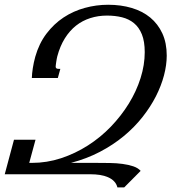

<svg xmlns="http://www.w3.org/2000/svg" viewBox="-76 -747 836 823"><path d="M75.2 -503.9Q91.3 -560.5 123 -602.5Q154.8 -644.5 196.5 -672.1Q238.3 -699.7 287.4 -713.1Q336.4 -726.6 387.7 -726.6Q442.4 -726.6 488.5 -712.9Q534.7 -699.2 567.9 -671.9Q601.1 -644.5 619.9 -603.8Q638.7 -563 638.7 -508.8Q638.7 -468.8 627 -424.1Q615.2 -379.4 592.3 -334.2Q569.3 -289.1 534.9 -245.4Q500.5 -201.7 454.8 -163.8Q409.2 -126 352.3 -96.2Q295.4 -66.4 228 -48.8H338.4Q366.2 -48.8 395 -48.3Q423.8 -47.9 449.2 -44.4Q474.6 -41 495.1 -34.2Q515.6 -27.3 526.9 -14.6L456.5 56.2H427.2Q423.3 40.5 412.6 29.8Q401.9 19 386.7 12.5Q371.6 5.9 352.5 2.9Q333.5 0 313 0H-55.7L-16.1 -147.9H76.2L49.3 -48.8H60.5Q125 -48.8 185.8 -68.8Q246.6 -88.9 300.5 -123.3Q354.5 -157.7 399.2 -204.1Q443.8 -250.5 476.3 -303.2Q508.8 -356 526.6 -412.4Q544.4 -468.8 544.4 -523.4Q544.4 -569.3 532.2 -599.6Q520 -629.9 498.3 -647.7Q476.6 -665.5 447 -672.9Q417.5 -680.2 382.8 -680.2Q344.7 -680.2 311 -669.4Q277.3 -658.7 250 -637.2Q222.7 -615.7 201.9 -582.5Q181.2 -549.3 169.4 -504.9Q168.5 -501 167.2 -494.6Q166 -488.3 165 -481.4Q164.1 -474.6 163.3 -469Q162.6 -463.4 162.6 -461.4Q162.6 -456.1 166 -453.9Q169.4 -451.7 177.7 -451.7H182.6L171.9 -412.6H60.5Q61 -431.6 64.7 -455.3Q68.4 -479 75.2 -503.9Z"/></svg>

Font: Arian AMU Serif
Style: Italic
Weight: 400
Italic angle: -15°
Designer: Ruben Hakobyan (Tarumian)
Foundry: Ruben Hakobyan (Tarumian)
Version: Version 1.002